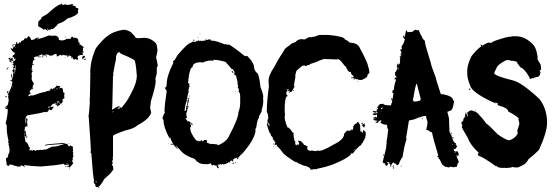

<svg xmlns="http://www.w3.org/2000/svg" viewBox="-20 -919 3087 1071"><path d="M255.9 -722.7V-718.8Q257.8 -718.8 261.7 -720.7Q272 -718.8 273.4 -718.8L281.2 -720.7Q302.2 -720.7 308.6 -705.1Q308.6 -703.1 306.6 -703.1Q306.6 -693.4 326.2 -693.4Q343.8 -694.8 351.6 -703.1Q353.5 -703.1 353.5 -701.2L363.3 -703.1H375Q375 -708.5 380.9 -714.8Q388.7 -712.9 388.7 -707Q390.6 -707 390.6 -709Q416 -709 416 -695.3Q418 -687.5 418 -681.6H419.9L423.8 -683.6V-675.8L421.9 -671.9Q428.2 -671.9 447.3 -656.2Q443.4 -648.4 441.4 -648.4L443.4 -644.5V-642.6L441.4 -632.8Q445.3 -630.9 447.3 -630.9V-627Q439.5 -627 439.5 -623Q443.4 -615.2 443.4 -611.3H439.5Q437.5 -611.3 437.5 -613.3Q412.1 -609.9 412.1 -599.6Q416 -593.3 416 -587.9L412.1 -585.9H408.2Q403.3 -589.8 402.3 -589.8H396.5V-585.9H394.5Q384.8 -590.8 384.8 -599.6H380.9L377 -597.7Q377 -609.4 363.3 -609.4V-605.5L359.4 -607.4H357.4V-605.5H361.3V-601.6H355.5V-609.4H353.5Q343.8 -609.4 330.1 -613.3Q330.1 -609.4 326.2 -609.4H322.3L316.4 -613.3L298.8 -603.5H296.9Q296.9 -612.3 294.9 -615.2Q296.9 -615.2 296.9 -617.2Q293 -617.2 293 -619.1Q278.8 -615.7 273.4 -609.4H259.8V-605.5H257.8Q257.8 -615.2 234.4 -615.2L232.4 -611.3Q234.4 -611.3 234.4 -609.4H232.4L220.7 -611.3V-607.4H216.8V-617.2Q195.3 -607.4 193.4 -607.4V-603.5H201.2V-599.6H195.3Q192.4 -599.6 189.5 -605.5Q169.9 -601.6 169.9 -597.7V-589.8H175.8V-585.9H173.8L169.9 -587.9Q162.1 -574.2 162.1 -568.4V-564.5Q162.1 -560.5 168 -560.5V-556.6H164.1L160.2 -558.6Q160.2 -551.3 156.2 -531.2Q157.2 -523.4 162.1 -523.4V-519.5Q156.2 -519.5 156.2 -503.9L158.2 -492.2L156.2 -482.4Q156.2 -470.2 168 -455.1V-447.3Q162.1 -447.3 162.1 -427.7Q164.1 -423.8 164.1 -421.9H160.2L156.2 -423.8Q156.2 -418 146.5 -412.1V-400.4L150.4 -402.3L152.3 -398.4Q143.1 -395 138.7 -384.8H136.7V-382.8H144.5L150.4 -386.7H166Q206.1 -402.3 222.7 -404.3Q222.7 -406.2 224.6 -406.2Q226.6 -406.2 226.6 -404.3Q244.6 -412.1 248 -412.1Q248 -410.2 250 -410.2Q250 -413.1 261.7 -416Q259.8 -419.9 259.8 -421.9L265.6 -425.8L273.4 -419.9Q273.4 -425.8 277.3 -425.8H283.2Q283.2 -429.7 293 -435.5Q293 -441.4 296.9 -441.4Q306.6 -440.9 306.6 -437.5L310.5 -439.5H312.5L316.4 -437.5L310.5 -427.7V-425.8L320.3 -429.7Q332 -429.7 332 -406.2V-404.3Q339.8 -403.3 339.8 -398.4V-396.5Q339.8 -394.5 337.9 -394.5Q337.9 -392.6 339.8 -392.6L337.9 -384.8L339.8 -371.1Q326.2 -366.2 326.2 -357.4L330.1 -359.4H332V-355.5Q332 -351.6 326.2 -351.6L328.1 -347.7Q328.1 -345.2 318.4 -339.8Q318.4 -341.8 316.4 -341.8Q316.4 -331.5 300.8 -328.1V-324.2H298.8Q298.8 -335.9 289.1 -335.9L291 -345.7H289.1Q285.2 -345.7 285.2 -339.8H281.2L277.3 -341.8Q277.3 -337.4 269.5 -335.9Q269.5 -333 259.8 -320.3H261.7Q268.1 -324.2 273.4 -324.2V-322.3L277.3 -324.2H279.3V-320.3Q275.9 -320.3 269.5 -306.6L265.6 -304.7H261.7Q256.8 -308.6 255.9 -308.6H252Q252 -293 232.4 -293L228.5 -294.9Q206.1 -287.1 130.9 -275.4V-269.5L127 -271.5Q124 -269 121.1 -248L123 -244.1L121.1 -234.4V-230.5H123Q123 -235.4 127 -244.1Q125 -251 125 -252Q127 -255.4 127 -259.8H130.9Q131.3 -252 134.8 -252L130.9 -242.2Q132.8 -231.4 132.8 -224.6V-218.8Q132.8 -216.8 130.9 -216.8L132.8 -212.9V-210.9H128.9V-216.8Q125 -216.8 117.2 -205.1Q117.2 -203.1 119.1 -203.1L117.2 -193.4V-185.5Q118.2 -185.5 123 -189.5Q123 -188 128.9 -148.4H125Q125 -160.2 117.2 -162.1V-160.2Q121.6 -127 123 -127Q132.8 -127 142.6 -97.7Q144.5 -97.7 148.4 -95.7L142.6 -82Q152.8 -80.1 154.3 -80.1Q158.2 -82 160.2 -82L158.2 -78.1H160.2L166 -82Q175.8 -82 175.8 -76.2H177.7Q177.7 -82 191.4 -82V-80.1L205.1 -84L209 -82Q212.9 -84 214.8 -84V-82Q227.1 -85.9 230.5 -85.9V-84Q236.8 -84 271.5 -101.6V-99.6L275.4 -101.6H289.1Q293.9 -101.6 332 -113.3Q332 -111.3 334 -111.3V-115.2H318.4Q232.4 -110.4 232.4 -105.5V-111.3Q246.1 -115.2 328.1 -121.1Q347.7 -119.1 347.7 -115.2L351.6 -117.2Q354.5 -117.2 363.3 -103.5H369.1Q373 -103.5 373 -109.4Q379.9 -101.6 386.7 -101.6V-91.8Q386.7 -89.8 384.8 -89.8Q388.7 -83.5 388.7 -80.1L384.8 -72.3Q388.7 -72.3 388.7 -66.4L386.7 -62.5Q388.7 -58.6 388.7 -56.6H386.7L388.7 -52.7V-43L382.8 -33.2H386.7V-29.3L382.8 -23.4Q384.8 -19.5 384.8 -17.6H382.8L388.7 -7.8Q369.6 15.1 367.2 15.6Q363.3 15.6 363.3 9.8L359.4 11.7H355.5V5.9H359.4L363.3 7.8V-2L339.8 2L337.9 -2Q339.8 -2 339.8 -3.9Q335.9 -5.9 334 -5.9L326.2 -2V-3.9Q292 3.9 207 9.8Q157.2 7.8 113.3 2L119.1 13.7H117.2Q109.4 3.9 95.7 3.9Q93.8 7.8 93.8 9.8H80.1L76.2 11.7Q76.2 5.9 64.5 5.9Q64.5 7.8 62.5 7.8Q62.5 2 33.2 -2Q33.2 5.9 27.3 5.9Q18.6 5.9 15.6 -5.9L17.6 -9.8Q13.7 -17.6 13.7 -31.2V-37.1Q20.5 -37.1 25.4 -46.9V-58.6Q33.2 -58.6 33.2 -85.9Q31.2 -102.5 27.3 -115.2Q29.3 -119.1 29.3 -121.1Q25.4 -121.1 25.4 -125L27.3 -134.8Q17.6 -175.8 17.6 -203.1V-220.7Q11.7 -228.5 11.7 -232.4Q23.4 -277.3 23.4 -308.6L21.5 -312.5L17.6 -310.5Q11.2 -314.5 7.8 -314.5V-318.4H11.7L15.6 -316.4L17.6 -320.3H11.7V-324.2Q25.4 -330.6 25.4 -343.8Q27.3 -350.6 27.3 -351.6V-357.4H29.3Q29.3 -361.3 25.4 -377L27.3 -390.6Q23.4 -390.6 23.4 -394.5Q30.3 -397.9 46.9 -445.3Q44.9 -445.3 44.9 -447.3Q48.8 -447.3 48.8 -462.9Q44.9 -462.9 44.9 -468.8H41L37.1 -466.8V-470.7Q40 -470.7 44.9 -474.6Q44.9 -472.7 46.9 -472.7Q49.3 -490.7 54.7 -494.1L52.7 -498V-511.7Q52.7 -513.7 54.7 -513.7Q48.8 -523.4 48.8 -527.3Q51.8 -527.3 56.6 -535.2Q54.7 -535.2 54.7 -537.1H56.6L52.7 -544.9Q55.7 -544.9 58.6 -550.8V-552.7Q52.7 -552.7 52.7 -558.6L56.6 -566.4Q50.8 -566.4 50.8 -570.3Q54.7 -570.3 54.7 -574.2V-576.2Q54.7 -580.1 39.1 -582V-578.1Q44.9 -578.1 44.9 -574.2V-572.3Q34.7 -572.3 31.2 -580.1Q35.2 -580.1 35.2 -584Q30.3 -589.8 27.3 -589.8V-593.8Q30.8 -593.8 37.1 -599.6L39.1 -587.9H41Q42 -595.7 46.9 -595.7H50.8V-584L58.6 -578.1Q63.5 -579.1 68.4 -591.8H66.4Q60.1 -587.9 56.6 -587.9V-589.8L60.5 -595.7V-597.7Q55.2 -597.7 48.8 -601.6L52.7 -609.4Q50.8 -609.4 50.8 -611.3Q62.5 -611.3 62.5 -623V-625Q53.2 -625 39.1 -648.4L44.9 -652.3V-646.5H50.8Q50.8 -649.4 54.7 -654.3V-656.2H50.8Q51.3 -660.2 54.7 -660.2Q55.2 -656.2 58.6 -656.2L64.5 -664.1V-666L62.5 -669.9L50.8 -664.1H46.9Q46.9 -669.9 62.5 -671.9Q66.4 -669.9 68.4 -669.9Q68.4 -685.5 74.2 -685.5H76.2V-683.6L72.3 -677.7L76.2 -675.8H78.1L87.9 -677.7L85.9 -681.6L89.8 -683.6Q90.3 -679.7 93.8 -679.7Q93.8 -688.5 109.4 -695.3Q113.3 -693.4 115.2 -693.4L113.3 -697.3Q116.2 -705.1 119.1 -705.1H130.9Q130.9 -708.5 136.7 -716.8H138.7Q149.4 -713.4 154.3 -695.3L158.2 -697.3H160.2L164.1 -695.3Q164.1 -699.2 187.5 -709H197.3V-705.1L187.5 -703.1V-699.2Q223.1 -708.5 255.9 -722.7ZM341.8 -714.8H345.7V-710.9H341.8ZM169.9 -699.2V-697.3H173.8V-699.2ZM64.5 -654.3V-652.3H68.4V-654.3ZM234.4 -609.4H240.2V-601.6H236.3L238.3 -605.5Q234.4 -605.5 234.4 -609.4ZM378.9 -605.5V-601.6H380.9V-605.5ZM445.3 -607.4H453.1V-597.7L443.4 -595.7L445.3 -591.8V-587.9H443.4Q440.4 -587.9 437.5 -595.7Q441.4 -607.4 445.3 -607.4ZM205.1 -603.5H209V-599.6H205.1ZM212.9 -603.5H222.7Q222.7 -599.6 218.8 -599.6H212.9ZM341.8 -599.6H345.7V-597.7H341.8ZM378.9 -597.7Q382.8 -597.2 382.8 -593.8H378.9ZM453.1 -591.8H459V-589.8Q459 -585.4 449.2 -584V-587.9Q453.1 -587.9 453.1 -591.8ZM46.9 -570.3V-566.4H43Q43.5 -570.3 46.9 -570.3ZM44.9 -562.5H50.8Q50.8 -558.6 46.9 -558.6ZM66.4 -554.7 64.5 -543H68.4V-554.7ZM25.4 -543H27.3V-541Q27.3 -538.1 15.6 -529.3V-531.2Q22.5 -543 25.4 -543ZM58.6 -537.1Q60.5 -533.7 60.5 -527.3H66.4V-541H64.5Q59.6 -537.1 58.6 -537.1ZM160.2 -531.2H164.1V-529.3H160.2ZM60.5 -525.4V-523.4Q62.5 -519.5 62.5 -517.6H64.5V-525.4ZM56.6 -515.6V-505.9Q60.5 -505.9 60.5 -509.8V-515.6ZM44.9 -505.9 48.8 -488.3H43V-494.1L41 -503.9ZM41 -486.3Q44.9 -485.8 44.9 -482.4H41ZM37.1 -453.1H41V-451.2H37.1ZM46.9 -437.5V-431.6H48.8V-437.5ZM298.8 -427.7V-423.8H300.8V-427.7ZM293 -421.9 296.9 -419.9V-425.8Q293 -425.3 293 -421.9ZM283.2 -418V-416H287.1V-418ZM25.4 -412.1Q25.4 -410.2 27.3 -410.2Q24.9 -398.4 21.5 -398.4L19.5 -402.3V-406.2Q19.5 -409.2 25.4 -412.1ZM13.7 -382.8H17.6V-377H9.8V-378.9Q10.3 -382.8 13.7 -382.8ZM296.9 -351.6Q296.9 -348.6 302.7 -345.7L308.6 -349.6Q306.6 -353.5 306.6 -355.5Q301.8 -351.6 296.9 -351.6ZM308.6 -347.7V-345.7H312.5V-347.7ZM308.6 -343.8V-339.8Q312.5 -339.8 312.5 -343.8ZM293 -341.8V-337.9H294.9V-341.8ZM296.9 -341.8V-339.8H300.8V-341.8ZM300.8 -335.9V-332H302.7V-335.9ZM324.2 -337.9H328.1V-335.9H324.2ZM248 -320.3 252 -318.4H253.9L257.8 -320.3Q255.9 -324.2 255.9 -326.2Q248 -323.2 248 -320.3ZM127 -236.3V-232.4H128.9V-236.3ZM117.2 -179.7V-177.7L119.1 -173.8Q117.2 -170.4 117.2 -166V-164.1H119.1L121.1 -173.8V-175.8Q121.1 -179.7 117.2 -179.7ZM132.8 -158.2H134.8V-154.3H132.8ZM365.2 -119.1 367.2 -115.2H361.3Q361.8 -119.1 365.2 -119.1ZM349.6 -7.8V-5.9H357.4V-7.8ZM347.7 5.9H349.6V7.8Q349.6 11.7 345.7 11.7L343.8 7.8ZM365.2 21.5H369.1V25.4Q365.2 25.4 365.2 21.5ZM242.7 -746.6V-750.5L248.5 -758.3V-760.3H245.6Q243.7 -750.5 236.8 -750.5Q236.8 -756.3 231.4 -756.3Q226.1 -754.4 219.7 -754.4Q219.7 -759.8 196.8 -770L191.4 -777.8L194.3 -781.7Q191.4 -785.6 191.4 -787.6Q196.8 -787.6 196.8 -791.5Q191.4 -791.5 191.4 -795.4Q206.1 -813 211.4 -813L208.5 -816.9Q208.5 -822.3 245.6 -842.3Q296.9 -891.6 319.8 -895V-898.9H322.8Q322.8 -895 331.5 -891.1Q340.8 -895 348.6 -895Q349.1 -891.1 354 -891.1Q363.8 -891.1 385.7 -897L388.7 -893.1Q382.8 -892.6 382.8 -889.2Q402.8 -885.7 402.8 -881.3V-875.5Q417 -875 417 -869.6Q417 -865.7 414.1 -854L417 -850.1Q407.2 -829.6 354 -814.9Q341.3 -798.3 302.7 -785.6Q302.7 -779.8 274.4 -756.3Q268.6 -758.3 265.6 -758.3Q261.2 -750.5 254.4 -750.5L256.8 -754.4V-756.3Q254.9 -756.3 242.7 -746.6Z M676.8 -752.9Q709 -746.1 719.7 -729.5Q731.4 -719.7 737.3 -708L747.1 -706.1H754.9Q767.1 -706.1 784.2 -708Q820.3 -708 848.6 -678.7Q855 -673.3 858.4 -639.6Q858.4 -628.4 850.6 -598.6Q856.4 -579.1 860.4 -549.8Q854.5 -548.8 854.5 -534.2V-508.8Q848.6 -483.9 846.7 -479.5L848.6 -469.7V-467.8Q848.6 -439 821.3 -352.5Q821.3 -343.8 817.4 -319.3Q819.3 -315.4 819.3 -313.5H817.4Q821.3 -305.2 823.2 -290Q809.6 -252.4 749 -221.7Q727.5 -201.2 682.6 -192.4Q610.8 -167.5 610.4 -161.1V-47.9L608.4 -36.1Q610.4 -32.2 610.4 -30.3Q606.4 -23.9 606.4 -18.6V-14.6L610.4 -8.8V-4.9H606.4V-8.8H604.5V1Q610.4 1 612.3 26.4Q593.8 53.2 579.1 63.5Q579.1 65.9 563.5 77.1Q536.1 124 526.4 124Q524.4 124 520.5 126Q510.7 118.2 510.7 116.2V114.3L512.7 110.4Q502.9 105 502.9 92.8Q504.9 88.9 504.9 86.9Q499.5 76.7 489.3 -63.5Q486.8 -69.3 483.4 -69.3V-73.2H487.3Q487.3 -94.2 475.6 -256.8V-260.7Q475.6 -265.1 473.6 -268.6Q477.5 -286.6 481.4 -352.5L479.5 -356.4L481.4 -360.4Q481.4 -364.3 479.5 -364.3Q479.5 -368.7 481.4 -372.1Q483.4 -436 483.4 -471.7V-504.9Q483.4 -506.8 485.4 -506.8Q483.4 -510.7 483.4 -512.7Q483.4 -580.6 514.6 -649.4Q572.3 -727.5 627.9 -743.2Q656.7 -752.9 676.8 -752.9ZM610.4 -502.9H614.3V-501Q614.3 -497.1 610.4 -497.1Q608.4 -445.8 606.4 -323.2H604.5Q604.5 -321.3 606.4 -321.3L604.5 -311.5V-307.6H606.4Q629.4 -323.2 645.5 -327.1Q645.5 -322.8 655.3 -317.4H657.2Q688.5 -351.6 710 -395.5Q743.2 -455.6 743.2 -497.1Q736.8 -585 727.5 -585Q703.6 -599.6 653.3 -620.1L647.5 -627.9Q626 -627.9 626 -581.1Q624 -581.1 610.4 -502.9ZM633.8 -313.5H645.5L649.4 -315.4Q647.5 -319.3 647.5 -321.3Q633.8 -316.9 633.8 -313.5ZM612.3 -297.9V-295.9H616.2V-297.9ZM606.4 -295.9Q606.9 -292 610.4 -292V-295.9ZM512.7 92.8V94.7Q513.2 98.6 516.6 98.6H518.6V92.8ZM528.3 126H530.3Q534.2 126.5 534.2 129.9L530.3 131.8L528.3 127.9Z M1097.2 -731.9V-728H1093.3Q1093.8 -731.9 1097.2 -731.9ZM1083.5 -712.4H1087.4Q1087.4 -708.5 1083.5 -708.5ZM1130.4 -702.6H1132.3Q1132.3 -699.7 1126.5 -696.8V-698.7Q1127 -702.6 1130.4 -702.6ZM1062 -698.7 1064 -694.8V-690.9Q1060.1 -692.9 1058.1 -692.9V-694.8Q1058.6 -698.7 1062 -698.7ZM1140.1 -698.7H1155.8V-692.9Q1185.5 -692.9 1233.9 -671.4L1237.8 -673.3H1239.7L1245.6 -669.4H1247.6Q1252 -669.4 1255.4 -671.4Q1280.8 -658.7 1347.2 -605L1351.1 -606.9H1358.9Q1397.9 -569.3 1397.9 -538.6Q1401.4 -520 1417.5 -509.3Q1427.2 -488.8 1433.1 -433.1Q1448.7 -395.5 1448.7 -376.5L1446.8 -372.6L1448.7 -360.8Q1448.7 -330.1 1439 -304.2L1440.9 -300.3L1423.3 -267.1L1425.3 -263.2Q1417 -257.3 1409.7 -212.4Q1411.6 -212.4 1411.6 -210.4Q1408.7 -210.4 1403.8 -194.8L1405.8 -190.9Q1399.9 -139.6 1331.5 -62Q1311.5 -46.9 1306.2 -30.8H1304.2Q1300.3 -30.8 1300.3 -34.7Q1304.2 -36.6 1306.2 -36.6L1304.2 -40.5Q1284.2 -34.7 1278.8 -28.8Q1282.7 -28.8 1282.7 -26.9Q1278.8 -18.1 1274.9 -17.1V-22.9H1269Q1264.2 -19 1261.2 -19L1265.1 -13.2L1261.2 -11.2H1259.3L1261.2 -15.1H1257.3Q1246.1 -5.4 1224.1 -1.5Q1224.1 -5.4 1220.2 -5.4V-1.5H1216.3Q1211.9 -1.5 1208.5 -3.4Q1205.1 -1.5 1200.7 -1.5Q1200.7 -3.4 1198.7 -3.4Q1196.8 5.4 1196.8 12.2Q1200.7 12.7 1200.7 16.1Q1200.7 20 1196.8 20Q1187 12.2 1187 2.4H1185.1Q1180.2 6.3 1179.2 6.3Q1179.2 3.4 1173.3 0.5H1171.4Q1167.5 1 1167.5 4.4Q1161.1 4.4 1155.8 -7.3H1149.9L1144 -3.4H1120.6Q1086.9 -3.4 1065.9 -32.7Q1007.8 -51.3 983.9 -83.5Q982.9 -83.5 960.4 -106.9H958.5L970.2 -91.3V-89.4H968.3Q948.7 -108.4 948.7 -112.8H931.2V-116.7H946.8Q933.6 -133.8 929.2 -153.8H927.2V-147.9H925.3Q892.1 -209 892.1 -249.5V-251.5Q888.7 -251.5 886.2 -257.3Q888.7 -275.9 899.9 -290.5L897.9 -294.4V-312Q897.9 -327.6 909.7 -409.7Q909.7 -417 897.9 -429.2Q909.7 -429.2 909.7 -448.7Q909.7 -495.1 946.8 -567.9L944.8 -577.6Q954.1 -579.1 968.3 -608.9Q1028.3 -681.2 1048.3 -681.2Q1048.3 -684.1 1054.2 -687Q1064.9 -685.1 1071.8 -685.1Q1071.8 -688 1077.6 -690.9H1081.5L1085.4 -689V-690.9Q1083.5 -694.8 1083.5 -696.8H1087.4V-690.9H1095.2Q1097.2 -690.9 1097.2 -692.9Q1103 -690.9 1103 -689Q1110.8 -690.4 1110.8 -692.9Q1112.8 -692.9 1112.8 -690.9Q1125.5 -692.9 1134.3 -696.8H1140.1ZM1171.4 -585.4Q1171.4 -583.5 1169.4 -579.6L1159.7 -581.5Q1132.8 -581.5 1110.8 -569.8Q1104 -571.8 1103 -571.8Q1054.2 -571.8 1054.2 -544.4Q1039.1 -544.4 1030.8 -476.1V-464.4H1028.8V-462.4Q1028.8 -452.6 1036.6 -452.6V-450.7L1034.7 -440.9Q1038.6 -440.4 1038.6 -437Q1034.2 -437 1030.8 -411.6L1032.7 -407.7Q1028.8 -397.9 1024.9 -378.4V-372.6H1022.9V-368.7L1024.9 -364.7H1021V-358.9L1024.9 -360.8H1026.9V-356.9Q1019 -356.9 1019 -351.1Q1015.1 -342.3 1009.3 -302.2L1013.2 -300.3H1015.1Q1015.1 -307.1 1024.9 -310.1V-308.1Q1024.9 -306.2 1022.9 -306.2L1024.9 -302.2Q1019 -289.1 1019 -280.8Q1022.9 -263.2 1022.9 -261.2Q1019.5 -259.3 1015.1 -259.3V-257.3L1024.9 -245.6Q1022.9 -241.7 1022.9 -239.7L1028.8 -243.7L1032.7 -241.7Q1032.7 -243.7 1034.7 -243.7Q1034.7 -239.7 1056.2 -226.1V-224.1H1050.3Q1046.4 -224.1 1046.4 -230H1040.5V-228Q1046.4 -221.7 1046.4 -218.3Q1044.4 -214.4 1044.4 -212.4Q1046.4 -212.4 1046.4 -210.4Q1042.5 -208.5 1040.5 -208.5Q1040.5 -177.7 1073.7 -136.2Q1090.3 -130.4 1097.2 -130.4Q1097.2 -136.2 1106.9 -136.2Q1108.9 -132.3 1108.9 -130.4Q1116.7 -130.4 1116.7 -138.2H1118.7Q1120.6 -138.2 1120.6 -136.2L1124.5 -138.2H1132.3Q1132.3 -134.8 1136.2 -128.4Q1132.3 -127.9 1132.3 -124.5Q1138.7 -120.6 1157.7 -114.7Q1159.7 -114.7 1159.7 -116.7L1179.2 -114.7H1187Q1196.8 -110.4 1196.8 -108.9Q1244.6 -128.4 1259.3 -163.6Q1310.1 -259.3 1310.1 -294.4Q1319.8 -317.4 1319.8 -345.2V-384.3Q1317.4 -407.7 1310.1 -407.7V-411.6H1314Q1311 -429.2 1306.2 -429.2L1308.1 -439Q1308.1 -440.9 1304.2 -454.6H1306.2Q1297.4 -499.5 1294.4 -499.5Q1286.6 -499.5 1286.6 -505.4L1288.6 -517.1Q1280.3 -534.2 1271 -536.6Q1271 -534.7 1269 -534.7Q1269 -541.5 1237.8 -573.7Q1196.8 -585.4 1171.4 -585.4ZM1272.9 -524.9Q1277.8 -523.9 1282.7 -511.2H1280.8Q1272.9 -514.6 1272.9 -524.9ZM1290.5 -407.7H1294.4V-405.8H1290.5ZM1034.7 -386.2Q1038.6 -385.7 1038.6 -382.3L1034.7 -380.4ZM1034.7 -374.5H1036.6Q1036.6 -370.6 1032.7 -370.6L1034.7 -360.8L1024.9 -327.6H1030.8V-321.8Q1030.8 -317.9 1026.9 -317.9V-319.8L1028.8 -323.7H1024.9V-319.8L1028.8 -314Q1028.8 -310.1 1024.9 -310.1V-314H1022.9Q1022.9 -308.1 1017.1 -308.1V-310.1Q1017.1 -317.4 1026.9 -349.1L1022.9 -347.2L1021 -351.1Q1030.8 -351.1 1030.8 -362.8V-368.7L1026.9 -366.7H1024.9Q1024.9 -369.6 1034.7 -374.5ZM917.5 -118.7H919.4V-114.7H917.5ZM1272.9 -28.8V-24.9H1274.9V-28.8ZM1296.4 -15.1V-9.3H1292.5V-11.2Q1293 -15.1 1296.4 -15.1ZM1282.7 -13.2 1284.7 -9.3Q1284.7 -6.3 1278.8 -3.4L1276.9 -7.3Q1276.9 -10.3 1282.7 -13.2ZM1190.9 4.4V6.3H1194.8V4.4Z M1759.3 -724.1H1814Q1903.8 -715.3 1903.8 -698.7Q1909.7 -698.7 1927.2 -685.1H1929.2L1927.2 -681.2Q1975.6 -681.2 1987.8 -649.9Q2032.7 -566.4 2032.7 -550.3Q2040.5 -531.7 2040.5 -511.2Q2032.7 -508.8 2026.9 -489.7Q2011.7 -477.5 1993.7 -472.2Q1991.7 -472.2 1991.7 -474.1Q1989.7 -474.1 1989.7 -472.2Q1985.8 -472.2 1970.2 -478V-476.1Q1963.9 -480 1958.5 -480Q1958.5 -478 1956.5 -478Q1956.5 -483.9 1952.6 -483.9L1948.7 -481.9L1939 -483.9V-487.8H1940.9Q1942.9 -487.8 1942.9 -485.8Q1952.6 -485.8 1952.6 -495.6Q1937 -502 1937 -519L1933.1 -517.1Q1921.4 -517.1 1909.7 -546.4Q1906.2 -546.4 1882.3 -577.6Q1875.5 -585.4 1866.7 -589.4Q1862.3 -589.4 1858.9 -587.4Q1824.2 -589.4 1802.2 -589.4H1790.5L1786.6 -591.3Q1786.6 -588.9 1757.3 -579.6Q1752.9 -574.7 1710.4 -562Q1706.5 -559.6 1706.5 -556.2H1696.8L1687 -550.3L1677.2 -554.2Q1673.3 -552.2 1671.4 -552.2V-554.2Q1667.5 -554.2 1636.2 -526.9Q1632.8 -526.9 1626.5 -495.6Q1626.5 -493.7 1628.4 -493.7L1618.7 -439L1622.6 -440.9H1624.5Q1608.9 -406.2 1603 -405.8H1599.1Q1594.2 -405.8 1593.3 -413.6L1587.4 -409.7H1585.4L1581.5 -411.6L1577.6 -405.8V-397.9Q1577.6 -388.2 1583.5 -388.2V-382.3Q1567.9 -382.3 1567.9 -304.2V-302.2Q1567.9 -297.9 1569.8 -280.8Q1567.9 -270.5 1567.9 -261.2Q1571.8 -234.9 1583.5 -208.5Q1595.2 -208.5 1610.8 -181.2Q1618.7 -178.2 1618.7 -175.3Q1618.7 -171.4 1616.7 -171.4Q1618.7 -145.5 1622.6 -142.1Q1622.6 -140.1 1620.6 -140.1Q1622.6 -130.4 1628.4 -130.4L1626.5 -126.5V-124.5Q1626.5 -109.4 1634.3 -106.9Q1634.3 -114.7 1638.2 -114.7Q1638.2 -111.8 1644 -108.9L1649.9 -122.6Q1647 -122.6 1644 -128.4V-134.3H1646Q1664.1 -134.3 1677.2 -108.9L1681.2 -110.8Q1693.8 -101.1 1696.8 -101.1V-97.2H1692.9Q1692.9 -77.6 1714.4 -77.6Q1716.3 -77.6 1716.3 -79.6Q1741.2 -75.7 1745.6 -75.7Q1746.1 -79.6 1749.5 -79.6Q1751 -79.6 1761.2 -77.6Q1778.8 -77.6 1823.7 -103Q1871.1 -127.9 1876.5 -134.3Q1899.9 -151.9 1899.9 -173.3Q1915 -190.9 1917.5 -190.9L1931.2 -189V-192.9H1933.1L1939 -189V-192.9L1935.1 -198.7H1937L1944.8 -192.9Q1950.7 -198.7 1950.7 -210.4H1948.7V-212.4Q1951.7 -212.4 1958.5 -226.1Q1974.1 -232.4 1974.1 -239.7H1978Q1978 -235.8 1987.8 -224.1L1989.7 -210.4H1987.8L1989.7 -206.5V-183.1H1991.7V-189H1995.6Q1995.6 -179.2 2003.4 -179.2Q2005.4 -187 2005.4 -192.9H2007.3Q2019 -185.5 2021 -177.2L2019 -173.3L2021 -163.6Q2017.1 -163.1 2017.1 -159.7Q2019 -156.2 2019 -151.9Q2014.2 -151.9 2011.2 -136.2Q2006.8 -136.2 2003.4 -122.6Q1998.5 -122.6 1993.7 -108.9Q1984.4 -108.9 1948.7 -64Q1945.8 -64 1940.9 -60.1V-65.9Q1938 -65.9 1935.1 -58.1H1939Q1912.1 -32.2 1841.3 -3.4Q1793.9 14.2 1749.5 22L1747.6 25.9L1739.7 23.9Q1716.3 27.8 1712.4 27.8Q1712.4 12.2 1673.3 4.4Q1644.5 -6.3 1630.4 -17.1L1626.5 -15.1Q1570.8 -51.3 1569.8 -56.2Q1564 -56.2 1540.5 -89.4Q1522.9 -104.5 1522.9 -112.8L1513.2 -110.8Q1513.2 -112.8 1511.2 -112.8L1517.1 -126.5Q1513.2 -126.5 1513.2 -132.3H1511.2V-128.4H1507.3V-130.4Q1511.2 -135.3 1511.2 -136.2Q1501.5 -137.2 1501.5 -151.9Q1489.7 -162.6 1489.7 -169.4L1491.7 -173.3V-175.3H1489.7V-171.4Q1483.4 -171.4 1468.3 -226.1Q1472.2 -226.1 1472.2 -230Q1470.2 -233.9 1470.2 -235.8L1474.1 -237.8L1472.2 -241.7V-253.4H1476.1V-261.2Q1476.1 -284.2 1468.3 -294.4Q1468.3 -353.5 1480 -437L1478 -468.3Q1478 -499.5 1509.3 -544.4Q1530.8 -587.4 1564 -636.2Q1564.5 -646.5 1597.2 -667.5Q1604 -677.2 1626.5 -683.1Q1642.6 -700.7 1661.6 -700.7L1679.2 -698.7Q1702.1 -712.4 1708.5 -712.4Q1710.4 -712.4 1714.4 -710.4L1722.2 -714.4L1726.1 -712.4Q1754.9 -720.2 1759.3 -724.1ZM2026.9 -503.4V-499.5H2028.8V-503.4ZM1956.5 -478V-472.2H1952.6V-474.1Q1953.1 -478 1956.5 -478ZM1974.1 -468.3Q1978 -467.8 1978 -464.4H1974.1ZM1579.6 -421.4V-413.6Q1589.8 -413.6 1591.3 -419.4V-421.4L1587.4 -419.4H1583.5ZM1614.7 -417.5H1618.7V-415.5Q1618.7 -411.6 1614.7 -411.6ZM1591.3 -405.8H1597.2Q1597.2 -401.9 1593.3 -401.9H1591.3ZM1474.1 -235.8V-233.9Q1477.5 -218.3 1481.9 -218.3H1483.9V-224.1Q1476.1 -231.9 1476.1 -235.8ZM1999.5 -233.9H2005.4V-230L1997.6 -228L1995.6 -231.9ZM2015.1 -230 2017.1 -226.1Q2013.2 -225.6 2013.2 -222.2V-220.2H2017.1V-218.3L2011.2 -210.4Q2013.2 -210.4 2013.2 -208.5H2009.3L1997.6 -222.2Q2013.7 -230 2015.1 -230ZM1505.4 -118.7H1509.3V-112.8H1505.4ZM1503.4 -103H1505.4V-99.1H1503.4ZM1517.1 -101.1H1521V-97.2Q1517.1 -97.2 1517.1 -101.1ZM1958.5 -87.4V-81.5Q1962.4 -81.5 1962.4 -85.4ZM1952.6 -81.5V-79.6H1956.5V-81.5Z M2297.9 -752.9H2301.8L2307.6 -749H2309.6L2315.4 -752.9Q2324.2 -726.6 2333 -715.8Q2333 -706.5 2350.6 -690.4V-682.6Q2350.6 -673.3 2383.8 -565.4Q2383.8 -556.2 2411.1 -485.4Q2411.1 -478 2438.5 -395.5V-393.6H2450.2Q2506.8 -382.8 2506.8 -360.4Q2510.3 -360.4 2512.7 -354.5Q2505.9 -301.8 2491.2 -301.8Q2480 -295.9 2475.6 -295.9V-293.9Q2485.4 -260.7 2485.4 -247.1V-223.6Q2485.4 -213.9 2487.3 -194.3H2485.4L2489.3 -182.6Q2487.3 -178.7 2487.3 -176.8L2491.2 -178.7Q2491.2 -173.3 2501 -159.2L2499 -155.3Q2512.2 -120.1 2522.5 -120.1Q2524.4 -116.2 2524.4 -114.3V-108.4Q2527.3 -108.4 2530.3 -102.5Q2520.5 -90.8 2520.5 -86.9L2510.7 -88.9V-86.9Q2512.2 -73.2 2522.5 -73.2Q2525.9 -75.2 2530.3 -75.2Q2533.2 -75.2 2536.1 -69.3Q2534.2 -69.3 2534.2 -67.4Q2538.1 -66.9 2538.1 -63.5V-57.6L2536.1 -47.9Q2530.3 -47.9 2530.3 -53.7H2526.4V-51.8Q2526.4 -46.4 2540 -14.6Q2534.2 -14.6 2528.3 10.7L2524.4 12.7H2522.5Q2520.5 12.7 2520.5 10.7Q2512.7 14.6 2508.8 14.6Q2502.9 12.7 2502.9 10.7L2499 12.7H2495.1Q2490.2 8.8 2489.3 8.8Q2487.3 12.7 2487.3 14.6H2481.4Q2476.1 14.6 2469.7 10.7Q2465.8 12.7 2463.9 12.7Q2463.9 9.8 2446.3 -1Q2432.6 -31.7 2430.7 -32.2Q2424.8 -32.2 2424.8 -36.1H2430.7Q2430.7 -38.6 2418.9 -45.9Q2418.9 -48.8 2424.8 -51.8Q2397.5 -140.1 2389.6 -180.7Q2387.7 -180.7 2387.7 -182.6L2383.8 -180.7Q2374.5 -190.9 2356.4 -196.3V-198.2L2360.4 -200.2L2358.4 -204.1Q2364.3 -213.4 2364.3 -241.2Q2356.4 -263.7 2356.4 -272.5Q2335.4 -272.5 2290 -252.9Q2260.7 -248 2260.7 -245.1Q2249 -168 2245.1 -151.4Q2247.1 -147.9 2247.1 -143.6V-139.6Q2237.3 -117.2 2225.6 -43.9Q2206.1 -15.1 2206.1 -4.9L2196.3 2.9H2194.3Q2191.4 2.9 2188.5 -6.8Q2184.6 -4.9 2182.6 -4.9Q2182.6 -7.8 2174.8 -12.7Q2169.4 -12.2 2161.1 4.9Q2163.1 8.8 2163.1 10.7Q2159.2 8.8 2157.2 8.8V4.9L2159.2 1Q2157.2 1 2153.3 -6.8Q2149.4 -4.9 2147.5 -4.9V-8.8H2151.4V-14.6H2147.5L2137.7 -12.7V-8.8L2141.6 -10.7L2145.5 -4.9Q2138.2 6.8 2135.7 6.8Q2130.9 1 2127.9 1V-2.9H2131.8V-4.9Q2114.3 -10.3 2114.3 -14.6L2133.8 -92.8Q2133.8 -105.5 2137.7 -126H2135.7Q2139.6 -143.6 2145.5 -196.3L2139.6 -206.1V-208Q2139.6 -210 2141.6 -210Q2137.7 -219.7 2137.7 -223.6H2129.9Q2120.6 -223.6 2102.5 -233.4V-235.4L2108.4 -247.1H2100.6Q2092.3 -244.1 2085 -231.4Q2085 -235.4 2075.2 -235.4V-239.3L2086.9 -243.2V-245.1Q2061.5 -247.6 2061.5 -252.9Q2069.3 -252.9 2069.3 -258.8H2061.5V-262.7Q2069.3 -262.7 2075.2 -268.6Q2075.7 -264.6 2079.1 -264.6H2083V-280.3Q2079.6 -280.3 2071.3 -276.4Q2068.4 -278.3 2059.6 -278.3V-284.2L2073.2 -288.1L2077.1 -286.1Q2085 -289.1 2085 -292L2081.1 -293.9Q2077.1 -293.5 2077.1 -290Q2059.6 -292.5 2059.6 -295.9Q2060.1 -299.8 2063.5 -299.8L2083 -297.9L2081.1 -307.6Q2088.9 -310.5 2088.9 -313.5V-319.3L2081.1 -313.5V-315.4Q2095.7 -338.9 2102.5 -338.9Q2116.2 -338.9 2118.2 -340.8Q2118.2 -331.1 2161.1 -331.1Q2162.1 -342.3 2167 -348.6L2165 -352.5L2168.9 -354.5Q2168.9 -360.4 2163.1 -360.4V-364.3Q2163.1 -366.2 2165 -366.2L2163.1 -370.1V-372.1H2167V-364.3Q2171.4 -364.3 2174.8 -399.4Q2168.9 -399.4 2168.9 -403.3V-411.1Q2168.9 -416 2176.8 -417Q2176.8 -436.5 2188.5 -471.7Q2186.5 -475.1 2186.5 -479.5H2184.6V-475.6H2180.7L2182.6 -487.3H2186.5V-483.4Q2190.4 -483.4 2190.4 -487.3V-497.1L2186.5 -495.1H2184.6V-501L2182.6 -514.6Q2188 -514.6 2198.2 -540Q2195.3 -540 2192.4 -545.9L2196.3 -547.9Q2196.3 -549.8 2194.3 -549.8Q2196.3 -565.4 2200.2 -565.4Q2202.1 -562 2202.1 -557.6Q2211.9 -560.1 2211.9 -581.1L2210 -590.8L2213.9 -592.8L2211.9 -596.7V-606.4H2213.9L2217.8 -604.5V-610.4H2213.9Q2213.9 -613.3 2217.8 -627.9H2215.8L2217.8 -631.8V-635.7L2213.9 -633.8V-643.6Q2215.8 -643.6 2219.7 -645.5Q2219.7 -643.6 2221.7 -643.6V-647.5L2219.7 -655.3Q2221.7 -659.2 2221.7 -661.1Q2219.7 -661.1 2219.7 -663.1Q2227.5 -663.1 2237.3 -696.3Q2239.3 -696.3 2239.3 -698.2L2229.5 -710V-717.8Q2230 -721.7 2233.4 -721.7H2235.4Q2235.4 -719.7 2233.4 -719.7Q2235.4 -716.3 2235.4 -711.9H2237.3L2245.1 -749H2249L2252.9 -739.3L2272.5 -741.2H2282.2Q2282.2 -747.6 2297.9 -752.9ZM2219.7 -626V-620.1H2221.7V-626ZM2217.8 -616.2V-612.3H2219.7V-616.2ZM2206.1 -604.5H2208V-600.6H2206.1ZM2202.1 -538.1 2206.1 -536.1V-542Q2202.1 -541.5 2202.1 -538.1ZM2202.1 -532.2V-528.3H2204.1V-532.2ZM2301.8 -450.2Q2293.9 -426.3 2288.1 -385.7H2286.1Q2286.1 -383.8 2288.1 -383.8L2282.2 -358.4H2288.1L2286.1 -354.5V-352.5H2288.1Q2327.1 -352.5 2327.1 -366.2L2305.7 -450.2ZM2090.8 -325.2V-321.3H2092.8V-325.2ZM2110.4 -321.3Q2110.4 -317.9 2104.5 -311.5Q2106.4 -311.5 2110.4 -309.6Q2110.8 -313.5 2114.3 -313.5Q2112.3 -316.9 2112.3 -321.3ZM2104.5 -301.8V-297.9H2106.4V-301.8ZM2086.9 -292V-288.1H2088.9V-292ZM2073.2 -260.7V-258.8H2077.1V-260.7ZM2335 -260.7H2338.9V-256.8H2335ZM2495.1 -180.7Q2499 -180.2 2499 -176.8V-172.9H2495.1ZM2502.9 -155.3H2504.9Q2508.8 -154.8 2508.8 -151.4V-145.5H2504.9ZM2502.9 -114.3V-110.4H2504.9V-114.3ZM2516.6 -114.3V-112.3H2520.5V-114.3ZM2516.6 -71.3V-67.4H2520.5V-71.3ZM2122.1 -57.6V-55.7Q2122.1 -52.7 2116.2 -49.8V-55.7Q2118.2 -55.7 2122.1 -57.6ZM2170.9 4.9H2176.8V6.8Q2176.8 7.8 2172.9 12.7V14.6Q2178.7 14.6 2178.7 18.6L2172.9 22.5L2170.9 8.8ZM2215.8 4.9H2219.7V8.8H2215.8Z M2834.5 -716.8H2857.9Q2912.1 -716.8 2957.5 -666Q2973.1 -646 2979 -599.6V-593.8L2977.1 -589.8L2994.6 -560.5Q2996.6 -560.5 2998.5 -529.3L2994.6 -527.3Q2994.6 -529.3 2992.7 -529.3L2990.7 -525.4V-523.4L2994.6 -517.6Q2994.6 -488.3 2967.3 -488.3Q2967.3 -486.3 2963.4 -486.3Q2963.4 -488.3 2961.4 -488.3Q2961.4 -482.4 2953.6 -482.4Q2949.7 -484.4 2947.8 -484.4Q2947.8 -481.4 2939.9 -478.5Q2932.1 -481.4 2932.1 -484.4Q2934.1 -484.4 2934.1 -486.3Q2903.3 -539.1 2883.3 -543L2865.7 -566.4Q2865.7 -580.1 2828.6 -580.1Q2828.6 -584 2805.2 -584Q2755.4 -560.1 2748.5 -537.1Q2736.8 -515.6 2736.8 -509.8Q2741.7 -495.1 2840.3 -470.7Q2888.2 -460.4 2988.8 -367.2Q3031.7 -312 3031.7 -234.4Q3031.7 -181.6 2986.8 -84Q2963.9 -59.1 2928.2 -31.2Q2915.5 -4.9 2893.1 3.9Q2870.6 15.6 2867.7 15.6L2863.8 13.7L2859.9 15.6Q2840.3 14.2 2840.3 11.7Q2827.6 17.6 2809.1 17.6H2795.4Q2793.5 17.6 2793.5 15.6L2789.6 17.6H2785.6Q2752.4 17.6 2752.4 5.9Q2748.5 6.3 2748.5 9.8Q2674.8 -43 2652.8 -48.8Q2649.9 -48.8 2645 -56.6V-58.6L2650.9 -66.4Q2602.5 -111.3 2590.3 -148.4Q2555.2 -207.5 2555.2 -210.9Q2559.1 -215.8 2559.1 -218.8Q2553.2 -229.5 2553.2 -236.3Q2556.2 -236.3 2564.9 -248V-257.8Q2573.7 -257.8 2576.7 -291H2578.6Q2582.5 -290.5 2582.5 -287.1Q2578.6 -286.6 2578.6 -283.2Q2586.4 -283.2 2586.4 -269.5H2588.4Q2588.4 -271.5 2590.3 -275.4Q2586.4 -281.7 2586.4 -287.1V-291Q2600.1 -302.7 2604 -302.7H2611.8Q2644 -294.4 2654.8 -275.4Q2672.9 -258.3 2693.8 -228.5Q2700.2 -228 2756.3 -169.9Q2803.2 -136.7 2820.8 -136.7Q2849.6 -144.5 2865.7 -169.9L2867.7 -173.8Q2867.7 -180.7 2865.7 -191.4Q2877.4 -226.1 2877.4 -230.5Q2877.4 -233.4 2871.6 -253.9Q2873.5 -257.8 2873.5 -259.8Q2847.2 -281.2 2814.9 -296.9Q2814.9 -316.4 2762.2 -330.1Q2759.3 -330.1 2754.4 -337.9V-339.8H2758.3Q2758.3 -344.2 2740.7 -347.7L2742.7 -343.8H2740.7Q2610.8 -402.3 2602.1 -443.4Q2586.4 -481 2586.4 -507.8V-529.3Q2588.9 -564 2609.9 -605.5Q2636.2 -640.6 2666.5 -662.1Q2663.6 -662.1 2658.7 -669.9H2662.6Q2670.4 -667 2670.4 -664.1Q2697.3 -681.6 2707.5 -681.6L2721.2 -679.7Q2721.2 -688.5 2811 -712.9V-710.9Q2817.4 -714.8 2822.8 -714.8Q2823.7 -714.8 2830.6 -712.9Q2831.1 -716.8 2834.5 -716.8ZM2600.1 -425.8Q2604 -425.3 2604 -421.9Q2604 -418 2600.1 -418H2596.2V-421.9Q2596.7 -425.8 2600.1 -425.8ZM2744.6 -341.8H2748.5V-339.8H2744.6ZM2629.4 -302.7H2633.3V-298.8H2629.4ZM2576.7 -269.5V-265.6H2578.6V-269.5Z"/></svg>

Font: Mister Brush
Style: Regular
Weight: 400
Designer: GGBotNet
Foundry: GGBotNet
Version: 1.00